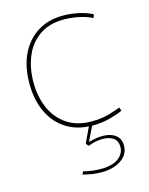

<svg xmlns="http://www.w3.org/2000/svg" viewBox="-115 -603 704 910"><g transform="rotate(-15 236.5 -147.5)"><path d="M287 10Q212 10 158.5 -23.5Q105 -57 76 -117.5Q47 -178 47 -260Q47 -343 76.5 -403.5Q106 -464 159 -497Q212 -530 284 -530Q322 -530 360.5 -521.5Q399 -513 427 -498L421 -481Q394 -495 357.5 -503Q321 -511 283 -511Q209 -511 161 -476.5Q113 -442 90 -385Q67 -328 67 -260Q67 -189 92 -132.5Q117 -76 166 -43Q215 -10 287 -10Q334 -10 372 -21Q410 -32 429 -40L435 -23Q413 -12 372 -1Q331 10 287 10ZM269 235Q247 235 223.5 231.5Q200 228 178 222L185 208Q205 213 227 216Q249 219 270 219Q326 219 356 197Q386 175 386 141Q386 112 366.5 98Q347 84 314 83.5Q281 83 242 98L231 85L271 0H287L248 81Q290 68 325.5 70Q361 72 382.5 89.5Q404 107 404 140Q404 183 366 209Q328 235 269 235Z"/></g></svg>

Font: Murecho Thin
Style: Regular
Weight: 100
Designer: Neil Summerour
Foundry: Positype
Version: Version 1.010